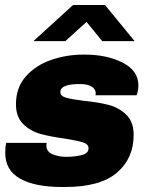

<svg xmlns="http://www.w3.org/2000/svg" viewBox="-20 -740 599 770"><path d="M535 -397Q535 -377 528 -358H363Q364 -361 364 -367Q363 -384 346.5 -393.5Q330 -403 300 -403Q222 -403 222 -371Q222 -355 244 -348.5Q266 -342 314 -336Q374 -330 415 -319.5Q456 -309 486 -280.5Q516 -252 516 -199Q516 -105 449 -47.5Q382 10 240 10H230Q120 10 60.5 -23.5Q1 -57 1 -127Q1 -151 5 -167H167Q166 -162 166 -156Q166 -132 190.5 -121.5Q215 -111 245 -111Q276 -111 305.5 -117.5Q335 -124 335 -145Q335 -162 313 -169Q291 -176 241 -184Q182 -192 142 -203Q102 -214 73 -242.5Q44 -271 44 -322Q44 -389 84 -434Q124 -479 186 -500Q248 -521 313 -521H321Q408 -521 471.5 -489Q535 -457 535 -397ZM520 -575H390L327 -652L242 -575H114L273 -720H401Z"/></svg>

Font: Chivo Black Italic
Style: Regular
Weight: 900
Italic angle: -8.05°
Designer: Hector Gatti
Foundry: Omnibus-Type
Version: Version 1.007